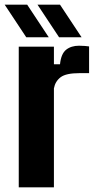

<svg xmlns="http://www.w3.org/2000/svg" viewBox="-39 -799 410 819"><path d="M41 0V-600H191V-525H217Q221.5 -569.5 243 -586.8Q264.5 -604 298 -604Q311 -604 323 -603Q335 -602 341 -601V-487H300Q242.5 -487 219.5 -469.5Q196.5 -452 191 -422V0ZM213 -640 121 -779H217L309 -640ZM73 -640 -19 -779H77L169 -640Z"/></svg>

Font: Big Shoulders Display Thin Black
Style: Regular
Weight: 900
Version: Version 2.002